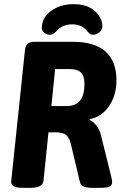

<svg xmlns="http://www.w3.org/2000/svg" viewBox="-20 -901 595 923"><path d="M90 2Q58 2 45 -6.5Q32 -15 34 -31L100 -660Q104 -700 142 -700H330Q540 -700 540 -513Q540 -470 525 -430.5Q510 -391 481 -363.5Q452 -336 411 -328V-324Q428 -317 443.5 -297.5Q459 -278 465 -252L515 -51Q520 -30 519 -24Q518 -8 505.5 -3Q493 2 457 2H421Q398 2 383 -4Q368 -10 364 -27L320 -211Q313 -240 297.5 -252.5Q282 -265 244 -265H213L189 -31Q185 2 125 2ZM227 -391H298Q343 -391 364.5 -417Q386 -443 386 -498Q386 -536 369 -552.5Q352 -569 316 -569H245ZM220 -734Q205 -734 193 -743.5Q181 -753 181 -767Q181 -799 200.5 -824.5Q220 -850 254.5 -865.5Q289 -881 333 -881Q383 -881 413.5 -863.5Q444 -846 458 -822Q472 -798 472 -777Q472 -756 457 -745Q442 -734 427 -734Q412 -734 399 -752Q385 -769 366.5 -776.5Q348 -784 326 -784Q304 -784 284 -775.5Q264 -767 250 -750Q236 -734 220 -734Z"/></svg>

Font: Asap Semi Condensed Semi Condensed Regular
Style: Bold Italic
Weight: 700
Width: 4
Italic angle: -6°
Designer: Pablo Cosgaya
Foundry: Omnibus-Type
Version: Version 3.001; ttfautohint (v1.8.4.7-5d5b)